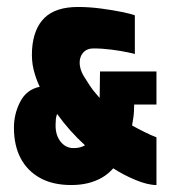

<svg xmlns="http://www.w3.org/2000/svg" viewBox="-20 -529 489 551"><path d="M184 2Q132 2 95.5 -18Q59 -38 39.5 -74.5Q20 -111 20 -163Q20 -202 38 -237Q56 -272 94 -280Q83 -303 76.5 -329Q70 -355 72 -387Q76 -447 108 -478Q140 -509 204 -509Q236 -509 270 -504.5Q304 -500 330.5 -494.5Q357 -489 367 -485V-374Q365 -375 346 -379Q327 -383 300.5 -386.5Q274 -390 248 -390Q233 -390 223.5 -382.5Q214 -375 210.5 -363Q207 -351 210 -336.5Q213 -322 222 -308Q226 -302 230 -295.5Q234 -289 238 -283Q242 -277 246.5 -271Q251 -265 256 -259.5Q261 -254 266 -248L267 -324H429V-229H365Q365 -220 364.5 -210Q364 -200 362.5 -190Q361 -180 359 -169Q373 -161 394 -150.5Q415 -140 429 -135V2Q404 2 369 -12.5Q334 -27 305 -46Q291 -30 273 -19.5Q255 -9 233 -3.5Q211 2 184 2ZM191 -104Q201 -104 209 -106Q217 -108 224 -112Q202 -132 181.5 -155Q161 -178 144 -202Q142 -197 141 -192Q140 -187 140 -180Q137 -146 152 -125Q167 -104 191 -104Z"/></svg>

Font: Alumni Sans Black
Style: Regular
Weight: 900
Designer: Robert E. Leuschke
Foundry: Robert E. Leuschke
Version: Version 1.018